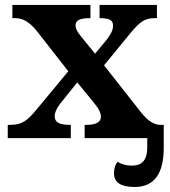

<svg xmlns="http://www.w3.org/2000/svg" viewBox="-20 -556 686 773"><path d="M435.1 -453.1Q435.1 -471.2 421.1 -477.1Q407.2 -482.9 383.8 -482.9H380.9V-536.1H611.8V-482.9H603Q588.4 -482.9 576.9 -480.2Q565.4 -477.5 554 -470.5Q542.5 -463.4 530.3 -450.9Q518.1 -438.5 502 -418.9L398.9 -293L545.9 -106Q568.8 -77.1 588.1 -65.2Q607.4 -53.2 626 -53.2H639.2V0H320.8V-53.2H326.2Q386.2 -53.2 386.2 -85.9Q386.2 -91.8 384.8 -97.7Q383.3 -103.5 379.4 -111.3Q375.5 -119.1 367.9 -129.6Q360.4 -140.1 348.1 -154.8L291 -224.1L221.2 -137.2Q211.9 -125 206.1 -112.3Q200.2 -99.6 200.2 -86.9Q200.2 -70.3 214.4 -61.8Q228.5 -53.2 262.2 -53.2H265.1V0H11.2V-53.2H20Q38.1 -53.2 51.8 -56.4Q65.4 -59.6 77.4 -66.9Q89.4 -74.2 101.6 -86.4Q113.8 -98.6 128.9 -117.2L254.9 -269L128.9 -430.2Q107.9 -456.5 86.9 -469.7Q65.9 -482.9 43 -482.9H29.8V-536.1H344.2V-482.9H340.8Q323.7 -482.9 312.7 -480.7Q301.8 -478.5 295.4 -474.6Q289.1 -470.7 286.6 -465.3Q284.2 -460 284.2 -454.1Q284.2 -443.4 289.6 -433.3Q294.9 -423.3 307.1 -408.2L362.8 -339.8L410.2 -397Q421.9 -412.1 428.5 -425.8Q435.1 -439.5 435.1 -453.1ZM639.2 -42V39.1Q639.2 196.8 522 196.8Q439 196.8 439 142.1Q439 111.3 454.1 95.2Q476.1 110.8 511.7 110.8Q572.8 110.8 572.8 39.1V-42Z"/></svg>

Font: Droid Serif
Style: Bold
Weight: 700
Designer: Monotype Design team
Foundry: Monotype Imaging Inc.
Version: Version 1.03